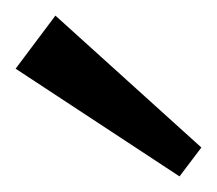

<svg xmlns="http://www.w3.org/2000/svg" viewBox="-20 -812 278 246"><path d="M238 -623 210 -586 0 -724 51 -792Z"/></svg>

Font: Pathway Extreme
Style: Regular
Weight: 400
Designer: Eduardo Rodriguez Tunni
Foundry: Eduardo Rodriguez Tunni
Version: Version 1.001;gftools[0.9.26]